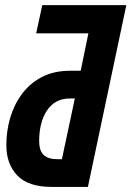

<svg xmlns="http://www.w3.org/2000/svg" viewBox="-20 -734 516 754"><path d="M183.1 0Q90.8 0 47.9 -44.9Q4.9 -89.8 4.9 -164.1Q4.9 -219.2 20 -271.2Q35.2 -323.2 66.2 -365Q97.2 -406.7 144.3 -431.4Q191.4 -456.1 254.9 -456.1H296.9L327.1 -603H122.1L146 -713.9H476.1L325.2 0ZM204.1 -108.9H223.1L273.9 -347.2H253.9Q196.3 -347.2 165 -300.8Q133.8 -254.4 133.8 -180.2Q133.8 -142.6 151.4 -125.7Q168.9 -108.9 204.1 -108.9Z"/></svg>

Font: Open Sans Condensed
Style: Bold Italic
Weight: 700
Width: 3
Italic angle: -12°
Designer: Monotype Design Team
Foundry: Monotype Imaging Inc.
Version: Version 3.003; ttfautohint (v1.8.4)